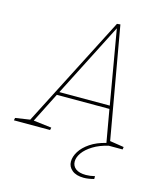

<svg xmlns="http://www.w3.org/2000/svg" viewBox="-165 -792 958 1107"><g transform="rotate(15 313.5 -238.5)"><path d="M532 -28 616 -15 614 0H532Q479 12 441 35.5Q403 59 384 86Q365 113 365 138Q365 165 386 181Q407 197 447 197Q472 197 500 190V207Q465 216 439 216Q394 216 369 195.5Q344 175 344 144Q344 115 363 84Q382 53 420.5 27Q459 1 514 -12L480 -206H166L76 -28L184 -15L181 0H-35L-32 -15L55 -28L395 -691L415 -693ZM477 -225 401 -666 176 -225Z"/></g></svg>

Font: Bitter Pro Thin
Style: Italic
Weight: 250
Italic angle: -9°
Designer: Sol Matas, and Bitter project Authors
Foundry: Sol Matas
Version: Version 1.010